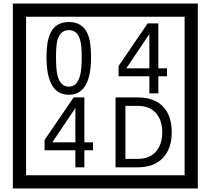

<svg xmlns="http://www.w3.org/2000/svg" viewBox="-20 -980 1195 1090"><path d="M1103 90H53V-960H1103ZM1028 15V-885H128V15ZM497 -656Q497 -442 371 -442Q244 -442 244 -656Q244 -744 265 -789Q294 -855 371 -855Q448 -855 477 -789Q497 -745 497 -656ZM444 -656Q444 -723 435 -752Q420 -809 371 -809Q322 -809 306 -752Q298 -723 298 -656Q298 -587 306 -553Q322 -488 371 -488Q419 -488 435 -554Q444 -587 444 -656ZM928 -547H879V-450H828V-547H653V-605L818 -847H879V-592H928ZM828 -592V-787L697 -592ZM508 -127H459V-30H408V-127H233V-185L398 -427H459V-172H508ZM408 -172V-367L277 -172ZM955 -229Q955 -136 904.5 -83Q854 -30 760 -30H636V-427H760Q855 -427 905 -375.5Q955 -324 955 -229ZM901 -229Q901 -298 865 -338.5Q829 -379 761 -379H692V-78H761Q829 -78 865 -119Q901 -160 901 -229Z"/></svg>

Font: Unicode BMP Fallback SIL
Style: Regular
Weight: 400
Foundry: NRSI, SIL International
Version: Version 5.1 Based on Unicode 5.1